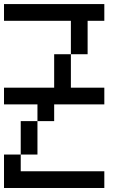

<svg xmlns="http://www.w3.org/2000/svg" viewBox="-20 -937 623 957"><path d="M0 -166.7H83.3V-83.3H500V0H0ZM0 -416.7V-500H250V-666.7H333.3V-500H500V-416.7H250V-333.3H166.7V-416.7ZM0 -833.3V-916.7H500V-833.3H416.7V-666.7H333.3V-833.3ZM166.7 -166.7H83.3V-333.3H166.7Z"/></svg>

Font: Galmuri11 Regular
Style: Regular
Weight: 400
Designer: Minseo Lee (Quiple)
Version: Version 2.356;hotconv 1.1.0;makeotfexe 2.6.0 DEVELOPMENT